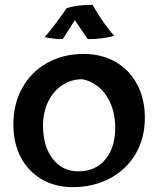

<svg xmlns="http://www.w3.org/2000/svg" viewBox="-20 -757 651 790"><path d="M35 -244Q35 -329 71.5 -395Q108 -461 174 -498Q240 -535 324 -535Q399 -535 456 -502Q513 -469 544.5 -409.5Q576 -350 576 -272Q576 -189 538.5 -124.5Q501 -60 433 -23.5Q365 13 279 13Q207 13 151.5 -19.5Q96 -52 65.5 -110Q35 -168 35 -244ZM454 -232Q454 -309 417.5 -363.5Q381 -418 319 -431Q273 -431 236 -406.5Q199 -382 178 -338.5Q157 -295 157 -240Q157 -155 197 -103.5Q237 -52 302 -52Q372 -52 413 -100.5Q454 -149 454 -232ZM164 -604Q207 -654 254 -723Q292 -737 361 -737Q382 -699 406.5 -664.5Q431 -630 450 -610Q405 -596 341 -596L288 -674L238 -596Q205 -596 164 -604Z"/></svg>

Font: Mirza SemiBold
Style: Regular
Weight: 600
Designer: Arabic design by Kourosh Beigpour, Latin design by Eduardo Tunni, engineering by Lasse Fister
Version: Version 1.0010g